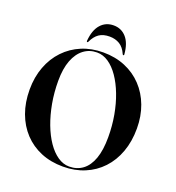

<svg xmlns="http://www.w3.org/2000/svg" viewBox="-156 -1006 1047 1141"><g transform="rotate(20 367.5 -436.0)"><path d="M365 -710Q441.5 -710 504.2 -683.8Q567 -657.5 612.2 -609.5Q657.5 -561.5 682 -496Q706.5 -430.5 706.5 -352.5Q706.5 -271 682.2 -204.2Q658 -137.5 613 -89.5Q568 -41.5 506.2 -15.8Q444.5 10 370 10Q293 10 230.2 -16Q167.5 -42 122.2 -90.2Q77 -138.5 52.5 -205.2Q28 -272 28 -353Q28 -432.5 52.8 -498Q77.5 -563.5 122.8 -611Q168 -658.5 229.5 -684.2Q291 -710 365 -710ZM564 -245.5Q564 -318 552 -384.8Q540 -451.5 518.2 -508.2Q496.5 -565 467.2 -607.5Q438 -650 403.2 -673.5Q368.5 -697 330.5 -697Q283 -697 246.8 -669.8Q210.5 -642.5 190.2 -589.8Q170 -537 170 -460Q170 -387 182.2 -319.2Q194.5 -251.5 216.2 -194Q238 -136.5 267.2 -93.8Q296.5 -51 331.5 -27Q366.5 -3 404.5 -3Q453.5 -3 489.5 -29.8Q525.5 -56.5 544.8 -110.5Q564 -164.5 564 -245.5ZM368 -811.5Q327.5 -811.5 301.8 -793.8Q276 -776 259 -739.5Q258 -737 256.8 -736Q255.5 -735 254 -735Q252 -735 250.5 -736.8Q249 -738.5 249.5 -742Q255 -810.5 286.5 -846.2Q318 -882 368 -882Q417 -882 448.5 -846.2Q480 -810.5 485.5 -742Q486 -738.5 484.8 -736.8Q483.5 -735 481.5 -735Q480 -735 478.5 -736Q477 -737 476 -739.5Q459 -778.5 431.5 -795Q404 -811.5 368 -811.5Z"/></g></svg>

Font: Fraunces 120pt SemiBold
Style: Regular
Weight: 600
Version: Version 1.000;[b76b70a41]